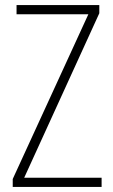

<svg xmlns="http://www.w3.org/2000/svg" viewBox="-20 -734 445 754"><path d="M379 0V-36H75L370 -682V-714H45V-678H327L30 -31V0Z"/></svg>

Font: Noto Sans Gujarati Condensed ExtraLight
Style: Regular
Weight: 200
Width: 3
Designer: Jelle Bosma - Monotype Design Team, Universal Thirst
Foundry: Monotype Imaging Inc.
Version: Version 2.106